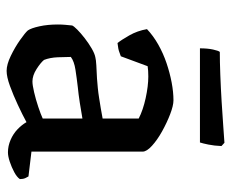

<svg xmlns="http://www.w3.org/2000/svg" viewBox="-79 -615 698 580"><g transform="rotate(90 270.0 -325.0)"><path d="M194 4Q175 4 149 -8.5Q123 -21 101 -36.5Q79 -52 72 -60Q65 -70 59.5 -95Q54 -120 54 -151Q54 -163 55 -173.5Q56 -184 57 -194Q59 -199 69.5 -209.5Q80 -220 95.5 -232Q111 -244 126.5 -253Q142 -262 153 -264Q160 -266 177.5 -267Q195 -268 217 -269Q231 -270 246 -271.5Q261 -273 276.5 -275.5Q292 -278 307.5 -280.5Q323 -283 338 -286V-395Q313 -408 276.5 -416Q240 -424 211 -424Q202 -424 194 -423.5Q186 -423 180 -422L150 -341Q146 -340 137.5 -336.5Q129 -333 110 -331Q101 -342 87 -366.5Q73 -391 68 -420Q88 -439 114.5 -454Q141 -469 170.5 -479Q200 -489 229 -494.5Q258 -500 283 -500Q299 -500 325 -490Q351 -480 377 -465.5Q403 -451 420.5 -435Q438 -419 438 -407V-71L513 -62Q515 -59 518 -52.5Q521 -46 521 -36Q515 -27 500 -19Q485 -11 468.5 -5.5Q452 0 440 0Q421 0 402.5 -8Q384 -16 370.5 -29Q357 -42 349 -56Q327 -44 297 -30Q267 -16 239.5 -6Q212 4 194 4ZM226 -74Q237 -74 258.5 -79Q280 -84 302.5 -91.5Q325 -99 338 -105V-225Q316 -221 290 -217Q264 -213 243 -211Q217 -208 191 -204Q165 -200 152 -190Q152 -174 153 -150.5Q154 -127 161 -109Q169 -99 188.5 -86.5Q208 -74 226 -74ZM126 -580Q126 -603 129.6 -619.5Q133.2 -636 136.8 -640Q165.6 -640 205.7 -641.5Q245.7 -643 287.1 -645.5Q328.5 -648 361.8 -650.5Q395.1 -653 411.3 -654L421.2 -645Q420.3 -623 416.7 -605.5Q413.1 -588 410.4 -580Z"/></g></svg>

Font: Texturina 12pt Medium
Style: Regular
Weight: 500
Designer: Guillermo Torres Carreño
Foundry: Omnibus-Type
Version: Version 1.002